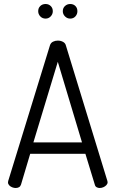

<svg xmlns="http://www.w3.org/2000/svg" viewBox="-20 -940 578 960"><path d="M58 0Q50 0 41 -3.5Q32 -7 26 -13.5Q20 -20 20 -28Q20 -32 21 -35L230 -714Q234 -726 245 -731.5Q256 -737 269 -737Q283 -737 294.5 -731Q306 -725 309 -714L517 -35Q518 -32 518 -29Q518 -21 512 -14.5Q506 -8 497 -4Q488 0 478 0Q470 0 463 -4Q456 -8 454 -17L407 -171H131L85 -17Q82 -8 75 -4Q68 0 58 0ZM147 -228H390L269 -631ZM331 -847Q316 -847 305 -858Q294 -869 294 -884Q294 -900 305 -910Q316 -920 331 -920Q347 -920 357 -910Q367 -900 367 -884Q367 -869 357 -858Q347 -847 331 -847ZM208 -847Q192 -847 181.5 -858Q171 -869 171 -884Q171 -900 181.5 -910Q192 -920 208 -920Q223 -920 233.5 -910Q244 -900 244 -884Q244 -869 233.5 -858Q223 -847 208 -847Z"/></svg>

Font: Dosis
Style: Regular
Weight: 400
Designer: EdgarTolentino, PabloImpallari, IginoMarini
Foundry: EdgarTolentino, PabloImpallari, IginoMarini
Version: Version 3.001; ttfautohint (v1.8.2)